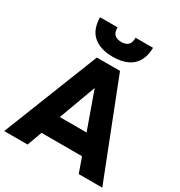

<svg xmlns="http://www.w3.org/2000/svg" viewBox="-216 -1089 1157 1236"><g transform="rotate(30 362.5 -471.5)"><path d="M-2 0 278 -708H450L727 0H552L513 -110H212L172 0ZM263 -257H462L364 -531ZM362 -763Q271 -763 219 -807.5Q167 -852 166 -943H296Q296 -903 315 -888Q334 -873 363 -873Q394 -873 412 -888Q430 -903 430 -943H560Q559 -883 535.5 -842.5Q512 -802 468 -782.5Q424 -763 362 -763Z"/></g></svg>

Font: Onest ExtraBold
Style: Regular
Weight: 800
Designer: Dmitri Voloshin, Andrey Kudryavtsev
Foundry: Dmitri Voloshin, Andrey Kudryavtsev
Version: Version 1.000;gftools[0.9.33]